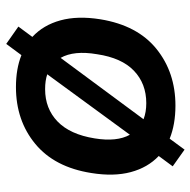

<svg xmlns="http://www.w3.org/2000/svg" viewBox="-18 -568 627 632"><g transform="rotate(90 296.0 -251.5)"><path d="M124 42 67 2 101 -44Q62 -80 46.5 -136.5Q31 -193 43 -268Q63 -390 140.5 -452.5Q218 -515 327 -515Q389 -515 436 -496L472 -545L527 -506L493 -460Q531 -424 546 -368Q561 -312 549 -238Q530 -117 453 -53.5Q376 10 266 10Q206 10 161 -8ZM158 -257Q145 -181 170 -137L372 -410Q349 -419 319 -419Q255 -419 212.5 -378.5Q170 -338 158 -257ZM273 -86Q337 -86 379.5 -127Q422 -168 435 -249Q447 -322 423 -365L224 -93Q245 -86 273 -86Z"/></g></svg>

Font: Mulish
Style: Bold Italic
Weight: 700
Italic angle: -9°
Designer: Vernon Adams
Foundry: Vernon Adams
Version: Version 3.603; ttfautohint (v1.8.3)